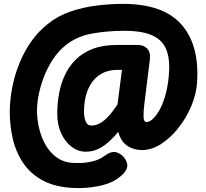

<svg xmlns="http://www.w3.org/2000/svg" viewBox="-20 -773 1064 991"><path d="M367.5 197.5Q269.5 194.5 204.2 160.2Q139 126 100.8 69.8Q62.5 13.5 46.2 -56.2Q30 -126 30.5 -200.5Q31 -257 42.8 -319.2Q54.5 -381.5 78.8 -442.8Q103 -504 140.5 -557.8Q178 -611.5 229.5 -651.5Q279.5 -691.5 344 -713.5Q408.5 -735.5 478.5 -744.2Q548.5 -753 614.5 -753Q822.5 -753 916.5 -646.5Q1010.5 -540 997 -346Q993 -286 967 -224.8Q941 -163.5 900.5 -112.2Q860 -61 811.2 -29.8Q762.5 1.5 713.5 1.5Q677 1.5 647.5 -14Q618 -29.5 602 -61Q598.5 -68 595.5 -75.8Q592.5 -83.5 590 -92Q570 -67.5 544.8 -44Q519.5 -20.5 489 -5.2Q458.5 10 422.5 10Q382.5 10 349 -15.8Q315.5 -41.5 295.5 -85.8Q275.5 -130 275.5 -186Q275.5 -237 284.5 -288Q293.5 -339 314.5 -384.5Q335.5 -430 370.8 -465.2Q406 -500.5 458.8 -520.8Q511.5 -541 584 -541H692.5Q722 -541 740 -521.8Q758 -502.5 753.5 -465.5L725 -236.5Q720 -195.5 721 -169.2Q722 -143 736.5 -143Q749.5 -143 766.5 -157.2Q783.5 -171.5 800.8 -200.8Q818 -230 831.5 -274.2Q845 -318.5 851 -378.5Q859 -458 841 -510.2Q823 -562.5 770.5 -588.2Q718 -614 621 -614Q535 -614 455.2 -599.8Q375.5 -585.5 319 -539.5Q279.5 -508 251 -463.5Q222.5 -419 204.2 -369.8Q186 -320.5 177.8 -273.8Q169.5 -227 171 -190Q174 -121 196.5 -64Q219 -7 258.5 28.2Q298 63.5 351.5 67.5Q373 69 403 67.8Q433 66.5 464.5 58Q496 49.5 521 30.5Q555 6 579.8 12.8Q604.5 19.5 621 41Q633 56.5 636.5 73.5Q640 90.5 627.5 110.2Q615 130 578.5 154.5Q542 177.5 483.5 188.5Q425 199.5 367.5 197.5ZM413.5 -200.5Q413.5 -167 422.2 -146Q431 -125 452.5 -125Q474.5 -125 496.2 -137Q518 -149 540.2 -173.2Q562.5 -197.5 586.5 -234L609.5 -412.5H589Q546.5 -412.5 516.2 -398.8Q486 -385 466 -362.2Q446 -339.5 434.5 -311.5Q423 -283.5 418.2 -254.8Q413.5 -226 413.5 -200.5Z"/></svg>

Font: Edu NSW ACT Hand
Style: Regular
Weight: 400
Designer: Tina and Corey Anderson, Eben Sorkin, Mirko Velimirovic
Foundry: Sorkin Type Co.
Version: Version 2.000